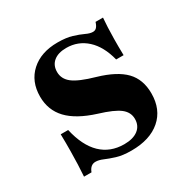

<svg xmlns="http://www.w3.org/2000/svg" viewBox="-109 -533 641 647"><g transform="rotate(-30 211.5 -209.0)"><path d="M226.6 11.3Q191.9 11.3 169 4Q146 -3.2 130.2 -10.1Q114.5 -16.9 101.6 -16.9Q81.5 -16.9 72.6 7.3H43.5Q45.2 -15.3 46 -38.7Q46.8 -62.1 47.2 -90.3Q47.6 -118.5 46.8 -155.6H75.8Q91.1 -87.9 126.6 -53.6Q162.1 -19.4 216.1 -19.4Q250.8 -19.4 270.2 -34.3Q289.5 -49.2 289.5 -75.8Q289.5 -101.6 267.3 -119Q245.2 -136.3 189.5 -153.2Q117.7 -175.8 83.9 -211.7Q50 -247.6 50 -300Q50 -358.9 88.7 -394Q127.4 -429 191.9 -429Q225 -429 247.6 -422.2Q270.2 -415.3 286.3 -407.7Q302.4 -400 313.7 -400Q322.6 -400 328.2 -406Q333.9 -412.1 337.9 -425H366.9Q365.3 -407.3 364.5 -388.3Q363.7 -369.4 363.3 -344Q362.9 -318.5 363.7 -280.6H334.7Q320.2 -337.9 287.1 -368.1Q254 -398.4 208.1 -398.4Q176.6 -398.4 158.9 -383.9Q141.1 -369.4 141.1 -343.5Q141.1 -316.1 164.5 -298Q187.9 -279.8 247.6 -262.9Q316.9 -242.7 348.8 -209.7Q380.6 -176.6 380.6 -122.6Q380.6 -59.7 339.5 -24.2Q298.4 11.3 226.6 11.3Z"/></g></svg>

Font: Playfair 5pt SemiExpanded Light ExtraBold
Style: Regular
Weight: 800
Version: Version 2.001;gftools[0.9.30]